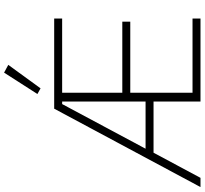

<svg xmlns="http://www.w3.org/2000/svg" viewBox="-50 -926 977 916"><g transform="rotate(-90 438.0 -468.5)"><path d="M47 0H3L377 -698H807V-660H453V-373H792V-335H453V-38H807V0H411V-224H167ZM399 -660 186 -262H411V-660ZM586 -917 474 -763 447 -778 549 -937Z"/></g></svg>

Font: Anuphan ExtraLight
Style: Regular
Weight: 200
Designer: Cadson Demak
Version: Version 3.001